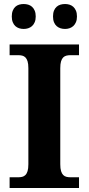

<svg xmlns="http://www.w3.org/2000/svg" viewBox="-20 -935 441 955"><path d="M27.8 0V-53.2H69.8Q81.1 -53.2 90.3 -55.4Q99.6 -57.6 106.4 -64.5Q113.3 -71.3 117.2 -84Q121.1 -96.7 121.1 -118.2V-595.7Q121.1 -617.2 117.2 -629.9Q113.3 -642.6 106.4 -649.4Q99.6 -656.2 90.3 -658.4Q81.1 -660.6 69.8 -660.6H27.8V-713.9H373V-660.6H331.1Q320.3 -660.6 310.8 -658.4Q301.3 -656.2 294.4 -649.4Q287.6 -642.6 283.7 -629.9Q279.8 -617.2 279.8 -595.7V-118.2Q279.8 -96.7 283.7 -84Q287.6 -71.3 294.4 -64.5Q301.3 -57.6 310.8 -55.4Q320.3 -53.2 331.1 -53.2H373V0ZM38.6 -853Q38.6 -870.1 43.5 -882.1Q48.3 -894 56.4 -901.4Q64.5 -908.7 75.2 -911.9Q85.9 -915 97.7 -915Q109.4 -915 120.1 -911.9Q130.9 -908.7 139.2 -901.4Q147.5 -894 152.6 -882.1Q157.7 -870.1 157.7 -853Q157.7 -836.4 152.6 -824.5Q147.5 -812.5 139.2 -805.2Q130.9 -797.9 120.1 -794.4Q109.4 -791 97.7 -791Q85.9 -791 75.2 -794.4Q64.5 -797.9 56.4 -805.2Q48.3 -812.5 43.5 -824.5Q38.6 -836.4 38.6 -853ZM243.7 -853Q243.7 -870.1 248.5 -882.1Q253.4 -894 261.7 -901.4Q270 -908.7 280.8 -911.9Q291.5 -915 303.7 -915Q314.9 -915 325.4 -911.9Q335.9 -908.7 344.2 -901.4Q352.5 -894 357.7 -882.1Q362.8 -870.1 362.8 -853Q362.8 -836.4 357.7 -824.5Q352.5 -812.5 344.2 -805.2Q335.9 -797.9 325.4 -794.4Q314.9 -791 303.7 -791Q291.5 -791 280.8 -794.4Q270 -797.9 261.7 -805.2Q253.4 -812.5 248.5 -824.5Q243.7 -836.4 243.7 -853Z"/></svg>

Font: Sahl Naskh
Style: Bold
Weight: 700
Designer: Pascal Zoghbi
Version: Version 1.001